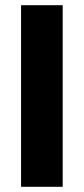

<svg xmlns="http://www.w3.org/2000/svg" viewBox="-20 -718 322 738"><path d="M61 0V-698H221V0Z"/></svg>

Font: Source Sans 3 ExtraBold
Style: Regular
Weight: 800
Designer: Paul D. Hunt
Foundry: Adobe
Version: Version 3.052;hotconv 1.1.0;makeotfexe 2.6.0